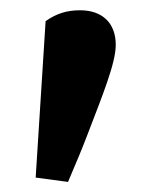

<svg xmlns="http://www.w3.org/2000/svg" viewBox="-20 -749 296 381"><path d="M50.8 -396.6 115 -388C130.5 -424 145 -459.2 153.7 -482.2C183.6 -560.5 209.7 -623.7 209.7 -660C209.7 -703.5 182.8 -728.6 139.1 -728.6C113 -728.6 92.7 -722.5 70.5 -707.1L50.8 -396.6Z"/></svg>

Font: Source Serif Variable
Style: Regular
Weight: 389
Designer: Frank Grießhammer
Foundry: Adobe Systems Incorporated
Version: Version 3.001;hotconv 1.0.111;makeotfexe 2.5.65597